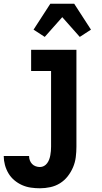

<svg xmlns="http://www.w3.org/2000/svg" viewBox="-29 -787 549 1030"><path d="M185 223Q161 223 136.5 219.5Q112 216 89.5 206Q67 196 48 180Q29 164 16.5 143Q4 122 -2.5 98Q-9 74 -9 50H127Q127 62 131 73Q135 84 143 92.5Q151 101 162.5 105Q174 109 185 109Q197 109 207 103.5Q217 98 224 88.5Q231 79 235 68Q239 57 241 45.5Q243 34 244 23Q245 12 245 0V-406H138V-520H381V0Q381 28 377.5 56Q374 84 363 110Q352 136 334.5 158.5Q317 181 293 196Q269 211 241 217Q213 223 185 223ZM211 -589 151 -628 241 -767H369L459 -628L399 -589L305 -695Z"/></svg>

Font: Iosevka Heavy
Style: Regular
Weight: 900
Monospace: yes
Designer: Belleve Invis
Foundry: Belleve Invis
Version: Version 32.5.0; ttfautohint (v1.8.4)